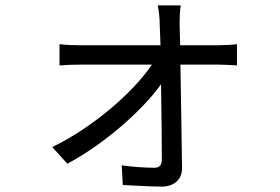

<svg xmlns="http://www.w3.org/2000/svg" viewBox="-20 -631 1040 713"><path d="M649 -463 647 -544C647 -567 648 -590 651 -611H566C570 -589 573 -564 573 -544C574 -525 575 -497 576 -463H275C251 -463 224 -464 201 -467V-388C225 -390 250 -391 277 -391H544C476 -289 324 -157 174 -85L230 -23C366 -95 510 -222 578 -318C580 -212 581 -100 581 -37C581 -19 572 -8 554 -8C524 -8 472 -11 432 -17L436 56C476 58 541 62 581 62C625 62 657 36 656 -7C655 -101 652 -265 650 -391H795C814 -391 842 -389 860 -388V-467C846 -465 813 -463 793 -463Z"/></svg>

Font: Noto Sans Mono CJK JP Regular
Style: Regular
Weight: 400
Designer: Ryoko NISHIZUKA (kana & ideographs); Paul D. Hunt (Latin, Greek & Cyrillic); Wenlong ZHANG (bopomofo); Sandoll Communica
Foundry: Adobe Systems Incorporated
Version: Version 1.004;PS 1.004;hotconv 1.0.82;makeotf.lib2.5.63406